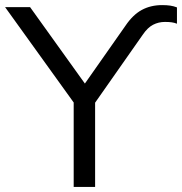

<svg xmlns="http://www.w3.org/2000/svg" viewBox="-30 -733 714 753"><path d="M259 0V-365L277 -306L-10 -705H88L311 -394H295L462 -632Q491 -675 526 -694Q561 -713 606 -713Q624 -713 637.5 -711Q651 -709 664 -704V-640Q654 -644 643 -645.5Q632 -647 617 -647Q592 -647 570.5 -636Q549 -625 530 -597L326 -306L343 -365V0Z"/></svg>

Font: Nunito Sans 11pt
Style: Regular
Weight: 400
Version: Version 3.101;gftools[0.9.27]